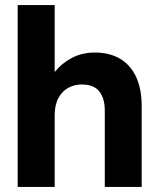

<svg xmlns="http://www.w3.org/2000/svg" viewBox="-20 -740 631 760"><path d="M50 -720H196.4V-454.8Q225 -490.4 265.1 -511.2Q305.2 -532 355.8 -532Q413.4 -532 454.9 -507.7Q496.4 -483.4 518.6 -436Q540.8 -388.6 540.8 -320.4V0H394.8V-302.8Q394.8 -350.4 373.2 -378Q351.6 -405.6 303.8 -405.6Q275.6 -405.6 251.4 -393Q227.2 -380.4 211.8 -353Q196.4 -325.6 196.4 -283.2V0H50Z"/></svg>

Font: Aspekta Variable
Style: Regular
Weight: 400
Designer: Ivo Dolenc
Version: Version 2.100